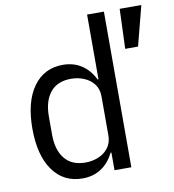

<svg xmlns="http://www.w3.org/2000/svg" viewBox="-84 -814 815 899"><g transform="rotate(-10 324.0 -364.0)"><path d="M237 12Q147 12 96 -59.5Q45 -131 45 -258Q45 -385 96 -456.5Q147 -528 237 -528Q287 -528 325 -503.5Q363 -479 386 -432H390V-740H470V0H390V-84H386Q363 -37 325 -12.5Q287 12 237 12ZM263 -59Q296 -59 325 -71Q354 -83 372 -107Q390 -131 390 -165V-351Q390 -386 372 -409.5Q354 -433 325 -445Q296 -457 263 -457Q198 -457 164.5 -415.5Q131 -374 131 -302V-214Q131 -142 164.5 -100.5Q198 -59 263 -59ZM545 -740H648L599 -551H538Z"/></g></svg>

Font: Lilex
Style: Regular
Weight: 400
Monospace: yes
Designer: Mike Abbink, Paul van der Laan, Pieter van Rosmalen, Mikhael Khrustik
Foundry: Mikhael Khrustik
Version: Version 2.510